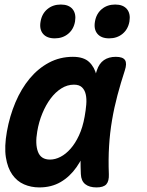

<svg xmlns="http://www.w3.org/2000/svg" viewBox="-20 -808 640 838"><path d="M151.6 10Q115.6 10 84.8 -3.4Q54.1 -16.8 33.5 -46.1Q12.9 -75.3 5.6 -121.6Q-1.6 -167.8 10.1 -233.8Q22.1 -301.4 47.4 -361.2Q72.8 -420.9 109.4 -465Q146.1 -509.1 193.7 -534.6Q241.4 -560 298 -560Q345.3 -560 369.2 -537.3Q393.1 -514.5 401.5 -477.7Q409.9 -440.9 406.3 -394.3Q402.7 -347.7 394.3 -301Q382.5 -234.1 362.9 -177.2Q343.4 -120.4 314.1 -78.6Q284.8 -36.8 244.6 -13.4Q204.4 10 151.6 10ZM198.3 -111.5Q220.9 -111.5 244.1 -123.5Q267.3 -135.4 287.9 -158.8Q308.6 -182.1 324.8 -217.1Q341.1 -252.1 349.4 -298.9Q354.4 -326.4 356.5 -351.7Q358.6 -377.1 354.2 -396.2Q349.9 -415.3 337.8 -426.9Q325.8 -438.5 302.6 -438.5Q273.7 -438.5 247.7 -422.1Q221.8 -405.8 201.1 -378.1Q180.3 -350.4 164.9 -313.2Q149.4 -276 142.5 -233.9Q132.9 -179 145.8 -145.3Q158.6 -111.5 198.3 -111.5ZM402.6 -500.6Q412.7 -531.2 433.6 -545.6Q454.6 -560 485.4 -560Q516.4 -560 525.7 -545.6Q534.9 -531.3 524.8 -500.6Q506.9 -445.8 492.6 -392.1Q478.3 -338.5 469 -283.5Q459.6 -228.5 456.1 -170.5Q452.5 -112.5 455.1 -48Q456.4 -17.6 444.2 -3.8Q431.9 10 401.2 10Q369.8 10 352 -4.2Q334.2 -18.3 332.9 -48Q330 -112.5 333.5 -170.5Q337.1 -228.5 346.6 -283.5Q356.1 -338.5 370.5 -392.1Q385 -445.8 402.6 -500.6ZM456.4 -640.6Q421.9 -640.6 405.2 -660.4Q388.5 -680.3 394.5 -714.1Q400.3 -748.3 424.3 -768.3Q448.2 -788.2 482.8 -788.2Q517.4 -788.2 534 -768.3Q550.6 -748.3 544.9 -714.1Q538.9 -680.2 514.9 -660.4Q490.9 -640.6 456.4 -640.6ZM219 -640.6Q184.5 -640.6 167.8 -660.4Q151.1 -680.3 157.1 -714.1Q162.9 -748.3 186.9 -768.3Q210.8 -788.2 245.4 -788.2Q280 -788.2 296.6 -768.3Q313.2 -748.3 307.5 -714.1Q301.5 -680.2 277.5 -660.4Q253.5 -640.6 219 -640.6Z"/></svg>

Font: Maple Mono
Style: Italic
Weight: 400
Italic angle: -10°
Monospace: yes
Designer: subframe7536
Version: Version 7.300